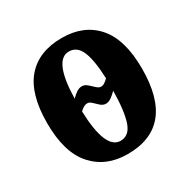

<svg xmlns="http://www.w3.org/2000/svg" viewBox="-132 -671 792 803"><g transform="rotate(-30 264.5 -269.5)"><path d="M263 10Q159 10 97 -59.5Q35 -129 35 -270Q35 -411 94.5 -480Q154 -549 266 -549Q372 -549 432.5 -480Q493 -411 493 -270Q493 10 263 10ZM307 -290Q316 -290 324.5 -295.5Q333 -301 342 -310Q339 -397 321 -441Q303 -485 263 -485Q190 -485 186 -302Q199 -315 211.5 -323.5Q224 -332 238 -332Q251 -332 263 -321.5Q275 -311 286 -300.5Q297 -290 307 -290ZM265 -53Q307 -53 324 -103Q341 -153 342 -250Q328 -236 315 -227Q302 -218 290 -218Q276 -218 264.5 -228Q253 -238 242.5 -248.5Q232 -259 221 -259Q205 -259 186 -240Q192 -53 265 -53Z"/></g></svg>

Font: Noto Serif ExtraCondensed ExtraBold
Style: Regular
Weight: 800
Width: 2
Designer: Monotype Design Team
Foundry: Monotype Imaging Inc.
Version: Version 2.013; ttfautohint (v1.8.4.7-5d5b)